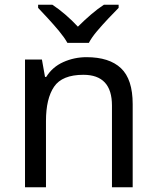

<svg xmlns="http://www.w3.org/2000/svg" viewBox="-20 -786 658 806"><path d="M343 -546Q439 -546 488 -499.5Q537 -453 537 -349V0H450V-343Q450 -472 330 -472Q241 -472 207 -422Q173 -372 173 -278V0H85V-536H156L169 -463H174Q200 -505 246 -525.5Q292 -546 343 -546ZM263 -606Q250 -629 228 -655.5Q206 -682 182 -708Q158 -734 140 -753V-766H200Q226 -749 254 -725Q282 -701 307 -674Q334 -701 362 -725Q390 -749 416 -766H478V-753Q459 -734 434.5 -708Q410 -682 387.5 -655.5Q365 -629 353 -606Z"/></svg>

Font: Noto Sans Tifinagh Adrar
Style: Regular
Weight: 400
Designer: JamraPatel
Foundry: JamraPatel LLC
Version: Version 2.006; ttfautohint (v1.8.4.7-5d5b)